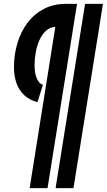

<svg xmlns="http://www.w3.org/2000/svg" viewBox="-20 -760 551 990"><path d="M266.6 210 418.7 -740H510.9L358.8 210ZM201.3 -322.4 173.2 -233.1Q131.7 -244.2 104.9 -269.3Q78 -294.4 65 -331.1Q52 -367.8 52 -413.1Q52 -477.7 69.5 -536.5Q86.9 -595.3 121 -641.2Q155.1 -687 205 -713.5Q254.9 -740 319.8 -740H377.2L225.1 210H132.9L265.2 -621.2Q237.4 -619.9 217.4 -601.5Q197.3 -583.2 183.9 -554.1Q170.5 -525.1 164.4 -490.6Q158.2 -456.1 158.2 -422.9Q158.2 -394.5 163.8 -373.4Q169.3 -352.2 179.3 -339.1Q189.3 -325.9 201.3 -322.4Z"/></svg>

Font: Georama ExtraCondensed Thin
Style: Italic
Weight: 100
Width: 2
Italic angle: -9°
Designer: Jean-Baptiste Levee
Foundry: Production Type
Version: Version 1.001